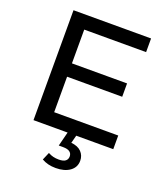

<svg xmlns="http://www.w3.org/2000/svg" viewBox="-163 -812 997 1149"><g transform="rotate(20 335.0 -238.0)"><path d="M105 0V-700H599V-613H205V-87H613V0ZM196 -313V-398H556V-313ZM327 224Q301 224 279 218.5Q257 213 238 202L259 153Q275 162 291.5 166Q308 170 327 170Q356 170 369.5 159.5Q383 149 383 130Q383 112 369.5 101.5Q356 91 326 91H299L324 -7H379L364 50Q407 54 429 77Q451 100 451 133Q451 175 417 199.5Q383 224 327 224Z"/></g></svg>

Font: Montserrat Thin Medium
Style: Regular
Weight: 500
Version: Version 9.000